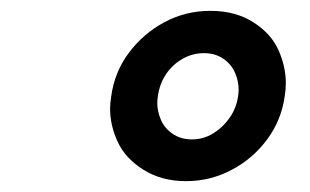

<svg xmlns="http://www.w3.org/2000/svg" viewBox="-20 -731 572 354"><path d="M323 -397Q278 -397 244.5 -418Q211 -439 197 -469.5Q183 -500 183 -530Q183 -541 185 -553Q191 -598 217.5 -633.5Q244 -669 283 -690Q322 -711 368 -711Q414 -711 447 -690Q480 -669 493.5 -638.5Q507 -608 507 -578Q507 -566 505 -554Q499 -510 473 -474.5Q447 -439 407.5 -418Q368 -397 323 -397ZM334 -474Q355 -474 373 -485Q391 -496 403.5 -514Q416 -532 419 -554Q420 -560 420 -566Q420 -581 413.5 -596.5Q407 -612 392 -622.5Q377 -633 356 -633Q335 -633 316.5 -622.5Q298 -612 286 -594Q274 -576 271 -553Q270 -547 270 -541Q270 -526 276.5 -510.5Q283 -495 298 -484.5Q313 -474 334 -474Z"/></svg>

Font: Lexend Med
Style: Italic
Weight: 500
Italic angle: -8.13011°
Designer: Bonnie Shaver-Troup, Thomas Jockin
Foundry: Lexend
Version: Version 1.007